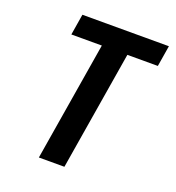

<svg xmlns="http://www.w3.org/2000/svg" viewBox="-133 -841 866 947"><g transform="rotate(20 300.0 -367.5)"><path d="M177 0 280 -625H120L138 -735H592L574 -625H414L311 0Z"/></g></svg>

Font: Iosevka XBd Ex Obl
Style: Regular
Weight: 800
Width: 7
Italic angle: -9°
Monospace: yes
Designer: Belleve Invis
Foundry: Belleve Invis
Version: Version 32.5.0; ttfautohint (v1.8.4)